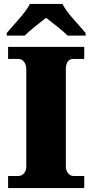

<svg xmlns="http://www.w3.org/2000/svg" viewBox="-20 -951 466 971"><path d="M14 -784V-771H105C126 -793 183 -838 213 -861C243 -838 301 -793 322 -771H413V-784C382 -822 317 -886 296 -931H131C110 -886 45 -822 14 -784ZM21 0H406V-61H351C331 -61 313 -81 313 -110V-599C313 -636 327 -653 351 -653H406V-714H21V-653H74C92 -653 113 -636 113 -600V-108C113 -78 92 -61 74 -61H21Z"/></svg>

Font: Noto Serif Georgian Black
Style: Regular
Weight: 900
Designer: Monotype Design Team, Akaki Razmadze
Foundry: Google LLC
Version: Version 2.003